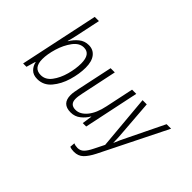

<svg xmlns="http://www.w3.org/2000/svg" viewBox="-179 -1132 1746 1746"><g transform="rotate(45 693.5 -259.0)"><path d="M446 -375Q446 -455 412.5 -498Q379 -541 321 -541Q267 -541 227 -508Q187 -475 161 -431H158Q163 -447 170 -475.5Q177 -504 183 -533L231 -760H177L16 0H59L85 -89H88Q96 -49 125 -19.5Q154 10 207 10Q287 10 340 -53Q393 -116 419.5 -205.5Q446 -295 446 -375ZM111 -152Q111 -215 135 -295Q159 -375 203 -434.5Q247 -494 305 -494Q390 -494 390 -373Q390 -305 368.5 -226.5Q347 -148 305.5 -93Q264 -38 204 -38Q111 -38 111 -152Z M794 -96H797L783 0H827L939 -532H885L828 -262Q806 -155 757.5 -96.5Q709 -38 651 -38Q580 -38 580 -110Q580 -127 583 -147.5Q586 -168 591 -190L663 -532H609L537 -193Q532 -170 528 -146Q524 -122 524 -102Q524 10 636 10Q690 10 730.5 -22.5Q771 -55 794 -96Z M1068 109 1387 -532H1329L1165 -195Q1150 -167 1134 -131Q1118 -95 1108 -71H1106Q1106 -132 1099 -206L1074 -532H1020L1067 -4L1018 94Q993 145 968.5 169.5Q944 194 909 194Q882 194 859 184L855 232Q878 242 910 242Q965 242 1000 208Q1035 174 1068 109Z"/></g></svg>

Font: Noto Sans UI SemiCondensed Light
Style: Italic
Weight: 300
Width: 4
Designer: Monotype Design Team
Foundry: Monotype Imaging Inc.
Version: 1.001